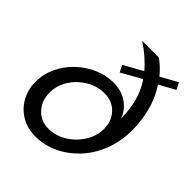

<svg xmlns="http://www.w3.org/2000/svg" viewBox="-205 -856 992 992"><g transform="rotate(45 291.5 -360.0)"><path d="M549 -372Q549 -284 521 -213.5Q493 -143 445 -93Q397 -43 338.5 -16.5Q280 10 218 10Q159 10 114 -16.5Q69 -43 43.5 -89Q18 -135 18 -191Q18 -247 42 -298Q66 -349 107.5 -388.5Q149 -428 200.5 -450.5Q252 -473 306 -473Q365 -473 407 -444Q449 -415 465 -368Q465 -385 464 -400.5Q463 -416 461 -432Q456 -473 442.5 -513.5Q429 -554 402 -594L292 -532L273 -569L377 -627Q355 -653 325.5 -679Q296 -705 258 -730H380Q421 -701 452 -662L544 -713L563 -676L476 -628Q516 -567 532.5 -499Q549 -431 549 -372ZM109 -202Q109 -145 144.5 -105.5Q180 -66 237 -66Q276 -66 312.5 -82.5Q349 -99 378 -128Q407 -157 424 -193Q441 -229 441 -268Q441 -325 405.5 -363Q370 -401 312 -401Q260 -401 213.5 -373.5Q167 -346 138 -301Q109 -256 109 -202Z"/></g></svg>

Font: Raleway Medium
Style: Italic
Weight: 500
Italic angle: -12°
Designer: Matt McInerney, Pablo Impallari, Rodrigo Fuenzalida
Foundry: Matt McInerney, Pablo Impallari, Rodrigo Fuenzalida
Version: Version 4.026